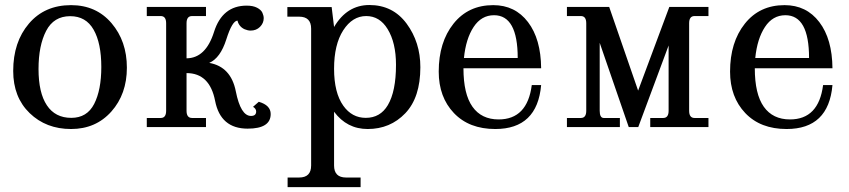

<svg xmlns="http://www.w3.org/2000/svg" viewBox="-20 -517 3455 781"><path d="M269 7.8Q167.5 7.8 100.6 -56.9Q33.7 -121.6 33.7 -228.5Q33.7 -346.2 97.7 -421.1Q161.6 -496.1 269 -496.1Q371.1 -496.1 433.6 -422.9Q496.1 -349.6 496.1 -241.7Q496.1 -134.3 432.9 -63.2Q369.6 7.8 269 7.8ZM270 -37.6Q334 -37.6 363 -94.2Q392.1 -150.9 392.1 -244.6Q392.1 -341.3 360.8 -396.2Q329.6 -451.2 265.6 -451.2Q198.7 -451.2 167.7 -391.4Q136.7 -331.5 136.7 -236.3Q136.7 -139.6 170.7 -88.6Q204.6 -37.6 270 -37.6Z M987.3 6.3Q877 6.3 855 -106.7Q833 -219.7 738.8 -219.7V-66.4Q738.8 -37.1 761.2 -37.1H817.9V0H577.1V-37.1H633.8Q655.8 -37.1 655.8 -66.4V-422.4Q655.8 -451.7 633.8 -451.7H577.1V-488.8H817.9V-451.7H761.2Q738.8 -451.7 738.8 -422.4V-279.8Q816.9 -280.3 850.6 -387.2Q884.3 -494.1 983.4 -494.1Q1009.3 -494.1 1025.6 -485.6Q1042 -477.1 1047.4 -465.1Q1052.7 -453.1 1052.7 -442.9Q1052.7 -422.9 1037.6 -407.7Q1022.5 -392.6 999.5 -392.6Q987.8 -392.6 975.3 -397.9Q962.9 -403.3 955.3 -413.3Q947.8 -423.3 946.3 -433.1Q924.8 -433.1 900.6 -356.9Q876.5 -280.8 831.1 -261.2Q919.4 -245.6 939.2 -145.5Q959 -45.4 1001 -45.4Q1022 -45.4 1022 -63.5Q1022 -74.7 1009.3 -82.5L1032.7 -103Q1081.1 -88.9 1081.1 -53.2Q1081.1 6.3 987.3 6.3Z M1446.8 244.1H1149.9V205.1H1196.8Q1245.6 205.1 1245.6 156.2V-400.4Q1245.6 -449.2 1196.8 -449.2H1148.9V-488.3H1329.1L1338.9 -407.2Q1391.6 -496.6 1482.4 -496.6Q1578.1 -496.6 1634 -420.9Q1689.9 -345.2 1689.9 -243.7Q1689.9 -120.6 1628.7 -56.4Q1567.4 7.8 1475.6 7.8Q1391.1 7.8 1338.9 -62.5V156.2Q1338.9 205.1 1387.7 205.1H1446.8ZM1467.8 -37.6Q1526.9 -37.6 1557.6 -89.4Q1590.8 -145.5 1590.8 -253.4Q1590.8 -343.3 1556.6 -398.9Q1524.4 -451.7 1469.7 -451.7Q1413.6 -451.7 1376.2 -393.8Q1338.9 -335.9 1338.9 -237.3Q1338.9 -139.6 1376.5 -86.9Q1411.6 -37.6 1467.8 -37.6Z M1994.6 7.8Q1888.2 7.8 1826.4 -57.1Q1764.6 -122.1 1764.6 -225.6Q1764.6 -345.2 1824.7 -420.7Q1884.8 -496.1 1986.3 -496.1Q2075.2 -496.1 2127.7 -427.2Q2180.2 -358.4 2181.2 -239.3H1865.2Q1865.2 -134.3 1901.9 -82.8Q1938.5 -31.2 2008.3 -31.2Q2125 -31.2 2143.1 -170.9H2181.2Q2165.5 7.8 1994.6 7.8ZM2085.9 -281.2Q2085.9 -455.1 1989.7 -455.1Q1938 -455.1 1906.5 -407.2Q1875 -359.4 1867.2 -281.2Z M2861.8 0H2625V-37.1H2677.7Q2699.7 -37.1 2699.7 -66.4V-332L2576.2 0H2537.6L2419.4 -342.8V-66.4Q2419.4 -37.1 2436 -37.1H2501.5V0H2286.1V-37.1H2342.8Q2364.7 -37.1 2364.7 -66.4V-422.4Q2364.7 -451.7 2342.8 -451.7H2286.1V-488.8H2458L2575.7 -148.4L2702.6 -488.8H2861.8V-451.7H2805.2Q2783.2 -451.7 2783.2 -422.4V-66.4Q2783.2 -37.1 2805.2 -37.1H2861.8Z M3179.7 7.8Q3073.2 7.8 3011.5 -57.1Q2949.7 -122.1 2949.7 -225.6Q2949.7 -345.2 3009.8 -420.7Q3069.8 -496.1 3171.4 -496.1Q3260.3 -496.1 3312.7 -427.2Q3365.2 -358.4 3366.2 -239.3H3050.3Q3050.3 -134.3 3086.9 -82.8Q3123.5 -31.2 3193.4 -31.2Q3310.1 -31.2 3328.1 -170.9H3366.2Q3350.6 7.8 3179.7 7.8ZM3271 -281.2Q3271 -455.1 3174.8 -455.1Q3123 -455.1 3091.6 -407.2Q3060.1 -359.4 3052.2 -281.2Z"/></svg>

Font: Munson
Style: Regular
Weight: 400
Designer: Paul James MIller
Foundry: High-Logic / Made with FontCreator
Version: Version 2.10;May 5, 2019;FontCreator 11.5.0.2430 64-bit